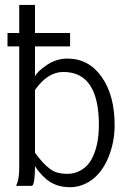

<svg xmlns="http://www.w3.org/2000/svg" viewBox="-20 -760 525 785"><path d="M123 -81.1Q123 -5.9 110.8 0H45.9Q58.6 -26.9 58.6 -71.3V-570.3H10.7V-625H58.6V-739.7H123V-625H266.6V-570.3H123V-447.8Q132.3 -467.8 171.4 -494.1Q210.4 -520.5 255.4 -520.5Q343.3 -520.5 396 -445.1Q448.7 -369.6 448.7 -249Q448.7 -177.2 421.9 -113.3Q390.6 -40 333 -10.7Q300.8 5.4 267.1 5.4Q233.4 5.4 208.5 -4.4Q183.6 -14.2 166.5 -29.8Q137.7 -56.2 123 -81.1ZM123 -135.7Q172.4 -67.9 210 -55.7Q228.5 -49.3 257.3 -49.3Q286.1 -49.3 312.3 -64.7Q338.4 -80.1 353.5 -107.4Q384.3 -162.6 384.3 -249Q384.3 -465.8 238.8 -465.8Q174.8 -465.8 123 -392.1Z"/></svg>

Font: News Cycle
Style: Regular
Weight: 500
Version: Version 0.5.2